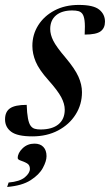

<svg xmlns="http://www.w3.org/2000/svg" viewBox="-36 -543 446 780"><path d="M72.5 -117Q74.5 -50.5 88.5 -32Q95.5 -22.5 105.5 -19.8Q115.5 -17 128.5 -17Q176 -17 201.5 -38Q227 -59 227 -97.5Q227 -121 212.8 -148Q198.5 -175 160.5 -217.5Q122.5 -260 109 -292.5Q95.5 -325 95.5 -356.5Q95.5 -402.5 119.2 -440.2Q143 -478 185.5 -500.5Q228 -523 284 -523Q343.5 -523 367 -504Q390.5 -485 390.5 -455Q390.5 -429 372.8 -415.8Q355 -402.5 308 -402.5Q310 -440 307.5 -459.2Q305 -478.5 298.5 -487Q292.5 -495 282.5 -497.8Q272.5 -500.5 257.5 -500.5Q215.5 -500.5 191.8 -480.8Q168 -461 168 -425Q168 -402.5 180.5 -377.5Q193 -352.5 230.5 -308.5Q268 -264 282.5 -231.8Q297 -199.5 297 -168.5Q297 -118.5 271.2 -77.8Q245.5 -37 200 -13Q154.5 11 95.5 11Q34.5 11 9.5 -7.8Q-15.5 -26.5 -15.5 -58Q-15.5 -89 4.8 -103Q25 -117 72.5 -117ZM36 99Q36 78.5 55.8 59.5Q75.5 40.5 104 40.5Q127.5 40.5 140.2 54Q153 67.5 153 91.5Q153 111.5 138.2 139Q123.5 166.5 88.5 189Q53.5 211.5 -7 216.5L-1 198.5Q44.5 194.5 65 177.2Q85.5 160 85.5 143Q85.5 127 73.2 120.2Q61 113.5 48.5 109.5Q36 105.5 36 99Z"/></svg>

Font: Newsreader 72pt Medium
Style: Italic
Weight: 500
Italic angle: -17°
Designer: Hugues Gentile
Foundry: Production Type
Version: Version 1.003; ttfautohint (v1.8.3)